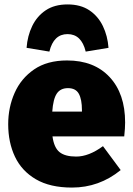

<svg xmlns="http://www.w3.org/2000/svg" viewBox="-20 -827 600 867"><path d="M305 20Q206 20 142 -17.5Q78 -55 47.5 -119.5Q17 -184 17 -266Q17 -342 46 -407.5Q75 -473 134 -513.5Q193 -554 283 -554Q405 -554 475 -479Q545 -404 545 -274Q545 -249 541 -211H217Q224 -160 249 -140Q274 -120 324 -120Q381 -120 445 -167L525 -59Q428 20 305 20ZM350 -323V-330Q350 -378 336 -403.5Q322 -429 287 -429Q253 -429 236.5 -404.5Q220 -380 216 -323ZM367 -594Q348 -673 285 -673Q222 -673 203 -594L100 -611Q104 -665 125.5 -709.5Q147 -754 186.5 -780.5Q226 -807 285 -807Q344 -807 383.5 -780.5Q423 -754 444.5 -709.5Q466 -665 470 -611Z"/></svg>

Font: Trujillo Black
Style: Regular
Weight: 900
Designer: Fira Sans original fonts by bBox Type GmbH, Carrois Corporate GbR, & Edenspiekermann AG / Changes by Cristiano Sobral
Foundry: Fira Sans original fonts by bBox Type GmbH, Carrois Corporate GbR, & Edenspiekermann AG / Changes by Cristiano Sobral
Version: Version 4.301;July 28, 2020;FontCreator 13.0.0.2655 64-bit